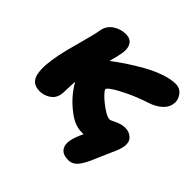

<svg xmlns="http://www.w3.org/2000/svg" viewBox="-175 -683 1027 1027"><g transform="rotate(45 338.5 -169.5)"><path d="M106.9 25.9Q76.2 25.9 57.9 11Q39.6 -3.9 34.2 -33.4Q28.8 -63 31.5 -98.9Q34.2 -134.8 43.9 -184.1Q51.8 -223.6 76.2 -311.3Q100.6 -398.9 105 -429.2Q111.3 -471.7 144.8 -494.4Q178.2 -517.1 217.8 -517.1Q251.5 -517.1 266.4 -494.6Q281.2 -472.2 275.9 -436Q271.5 -404.8 256.8 -353Q292.5 -380.4 330.3 -405.5Q368.2 -430.7 415.5 -457.5Q462.9 -484.4 510.3 -500.7Q557.6 -517.1 594.2 -517.1Q628.9 -517.1 648.2 -489.3Q667.5 -461.4 661.1 -430.2Q655.8 -400.9 628.9 -377.9Q602.1 -355 564.9 -342.8Q506.8 -324.2 454.8 -299.8Q402.8 -275.4 376 -257.6Q349.1 -239.7 348.1 -231.9Q346.7 -224.1 371.1 -200Q395.5 -175.8 428.2 -153.8Q460.9 -131.8 478 -131.8Q484.4 -131.8 497.6 -138.9Q510.7 -146 530.3 -153.1Q549.8 -160.2 570.8 -160.2Q600.6 -160.2 621.6 -140.1Q642.6 -120.1 634.8 -80.1Q631.3 -63.5 623 -43Q614.7 -22.5 599.4 11Q584 44.4 574.2 68.8Q552.7 122.6 530.5 150.4Q508.3 178.2 475.1 178.2Q435.5 178.2 418.7 156Q401.9 133.8 408.2 100.1Q413.6 67.9 436 22H420.9Q372.6 22 323 -14.2Q273.4 -50.3 237.8 -96.2Q215.8 -125.5 206.1 -144Q203.6 -119.6 203.1 -87.4Q202.6 -55.2 200.2 -42Q193.4 -9.3 165.8 8.3Q138.2 25.9 106.9 25.9Z"/></g></svg>

Font: Shantell Sans Bouncy
Style: Italic
Weight: 800
Italic angle: -11.31°
Designer: Stephen Nixon, Anya Danilova, Shantell Martin
Foundry: Arrow Type
Version: Version 1.006;[9816181b4]